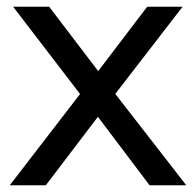

<svg xmlns="http://www.w3.org/2000/svg" viewBox="-20 -550 581 570"><path d="M9 0 237 -296 236 -247 19 -530H126L292 -312H251L417 -530H522L302 -245L303 -296L533 0H424L249 -232L288 -226L116 0Z"/></svg>

Font: MOST Montserrat Medium
Style: Regular
Weight: 500
Designer: Julieta Ulanovsky
Foundry: Julieta Ulanovsky
Version: Version 8.000;March 11, 2024;FontCreator 15.0.0.2926 64-bit